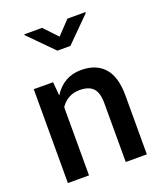

<svg xmlns="http://www.w3.org/2000/svg" viewBox="-136 -825 773 914"><g transform="rotate(-20 250.0 -368.0)"><path d="M291.5 -484.4Q367.7 -484.4 408.4 -438.5Q449.2 -392.6 449.2 -298.8V0H342.3V-297.9Q342.3 -351.1 320.6 -374Q298.8 -397 252.4 -397Q190.9 -397 156.2 -345.2V0H49.3V-475.6L147 -475.1L153.3 -406.2Q202.6 -484.4 291.5 -484.4ZM406.2 -736.3V-731.9L283.7 -609.4H217.8L96.2 -732.4V-736.3H186.5L250.5 -668.5L314.9 -736.3Z"/></g></svg>

Font: Yantramanav Medium
Style: Regular
Weight: 500
Version: Version 1.001;PS 1.0;hotconv 1.0.72;makeotf.lib2.5.5900; ttf